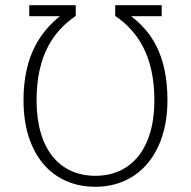

<svg xmlns="http://www.w3.org/2000/svg" viewBox="-20 -704 731 735"><path d="M345 11C509 11 621 -116 621 -320C621 -498 556 -585 482 -642H599V-684H421V-643C505 -586 571 -492 571 -320C571 -132 480 -31 345 -31C209 -31 120 -132 120 -320C120 -493 186 -586 270 -643V-684H92V-642H209C140 -585 70 -497 70 -320C70 -114 179 11 345 11Z"/></svg>

Font: Fira Sans ExtraLight
Style: Regular
Weight: 200
Designer: bBox Type GmbH & Carrois Corporate GbR & Edenspiekermann AG
Foundry: bBox Type GmbH & Carrois Corporate GbR & Edenspiekermann AG
Version: Version 4.300;PS 004.300;hotconv 1.0.88;makeotf.lib2.5.64775